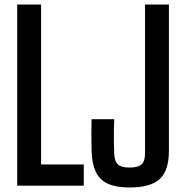

<svg xmlns="http://www.w3.org/2000/svg" viewBox="-20 -820 813 848"><path d="M56 0V-800H161.5V-93.5H350V0ZM552 8Q493.5 8 457.2 -8.2Q421 -24.5 403.5 -60.2Q386 -96 384.5 -153.5Q383.5 -189 383.5 -223.5Q383.5 -258 384.5 -293.5H484.5Q483.5 -269.5 483 -243.5Q482.5 -217.5 483 -191.8Q483.5 -166 484.5 -142.5Q485.5 -108 500.5 -94Q515.5 -80 552 -80Q590 -80 605.2 -94Q620.5 -108 620.5 -142.5V-800H726V-153.5Q726 -67 685.8 -29.5Q645.5 8 552 8Z"/></svg>

Font: Big Shoulders Medium
Style: Regular
Weight: 500
Designer: Patric King
Foundry: XO Type Co
Version: Version 2.002